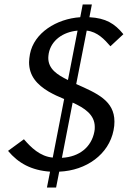

<svg xmlns="http://www.w3.org/2000/svg" viewBox="-20 -762 622 859"><path d="M16 -87C62 -32 120 0 204 6L190 77H231L245 6C367 1 467 -72 488 -179C491 -193 492 -206 492 -218C492 -312 413 -345 321 -386L368 -625C416 -620 448 -585 474 -555L532 -609C493 -657 453 -681 380 -685L391 -742H350L339 -685C233 -678 132 -615 114 -520C112 -507 110 -495 110 -484C110 -422 146 -383 198 -352C219 -340 242 -329 267 -319L216 -57C159 -62 118 -103 87 -139ZM196 -503C196 -509 197 -516 198 -523C209 -581 261 -619 327 -625L284 -404C237 -427 196 -453 196 -503ZM257 -56 305 -303C358 -279 404 -249 404 -194C404 -187 404 -180 402 -172C389 -105 336 -60 257 -56Z"/></svg>

Font: KpSans
Style: Italic
Weight: 400
Italic angle: -11°
Version: Version 0.66